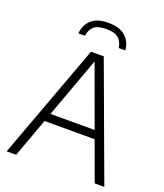

<svg xmlns="http://www.w3.org/2000/svg" viewBox="-166 -1050 993 1160"><g transform="rotate(20 330.0 -470.0)"><path d="M16 0 289 -740H371L644 0H582L490.5 -250.5H168.5L77 0ZM187.5 -303H471.5L329.5 -692ZM179.5 -818Q184.5 -874 221.2 -907Q258 -940 329.5 -940Q401 -940 438.8 -906.8Q476.5 -873.5 481.5 -818H439Q433 -858.5 408.2 -879.5Q383.5 -900.5 329.5 -900.5Q275.5 -900.5 251.2 -879.5Q227 -858.5 222 -818Z"/></g></svg>

Font: Encode Sans Lt
Style: Regular
Weight: 300
Designer: Multiple Designers
Foundry: Impallari Type
Version: Version 3.002; ttfautohint (v1.8.3) -l 8 -r 50 -G 200 -x 14 